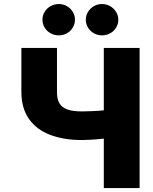

<svg xmlns="http://www.w3.org/2000/svg" viewBox="-20 -949 771 969"><path d="M267.6 -707V-484.4Q267.6 -449.2 279.8 -428Q292 -406.7 319.6 -396.7Q347.2 -386.7 394.5 -386.7Q413.1 -386.7 446 -388.2Q479 -389.6 503.9 -392.1V-707H684.6V0H503.9V-249.5Q477.5 -246.1 442.6 -244.1Q407.7 -242.2 394.5 -242.2Q300.8 -242.2 231.9 -268.8Q163.1 -295.4 125.5 -349.9Q87.9 -404.3 87.9 -484.4V-707ZM194.3 -849.6Q194.3 -871.1 205.3 -889.2Q216.3 -907.2 235.4 -918Q254.4 -928.7 277.3 -928.7Q298.8 -928.7 317.6 -918Q336.4 -907.2 347.4 -888.9Q358.4 -870.6 358.4 -849.6Q358.4 -828.1 347.4 -809.8Q336.4 -791.5 317.6 -781Q298.8 -770.5 277.3 -770.5Q254.4 -770.5 235.4 -781Q216.3 -791.5 205.3 -809.8Q194.3 -828.1 194.3 -849.6ZM413.1 -849.6Q413.1 -870.6 424.1 -888.9Q435.1 -907.2 453.9 -918Q472.7 -928.7 495.1 -928.7Q517.1 -928.7 535.9 -918Q554.7 -907.2 565.9 -888.9Q577.1 -870.6 577.1 -849.6Q577.1 -828.1 566.2 -809.8Q555.2 -791.5 536.1 -781Q517.1 -770.5 495.1 -770.5Q472.7 -770.5 453.9 -781Q435.1 -791.5 424.1 -809.8Q413.1 -828.1 413.1 -849.6Z"/></svg>

Font: Pretendard GOV Black
Style: Regular
Weight: 900
Designer: Base glyphs from Inter by Rasmus Andersson; Hangeul glyphs from Noto Sans CJK(Source Han Sans) by Jang Soo-young and Kan
Foundry: Kil Hyung-jin
Version: Version 1.309